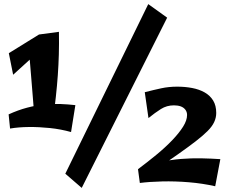

<svg xmlns="http://www.w3.org/2000/svg" viewBox="-20 -883 1118 935"><path d="M150 -268Q150 -268 149 -287.5Q148 -307 145.5 -338Q143 -369 140 -408Q137 -447 133.5 -488Q130 -529 127 -567Q124 -605 121 -634L170 -715L267 -728Q268 -668 266.5 -617Q265 -566 261.5 -516.5Q258 -467 252 -412Q246 -357 237 -291ZM326 -240Q276 -254 223 -259.5Q170 -265 120 -264.5Q70 -264 29 -257L22 -326Q68 -347 111.5 -358.5Q155 -370 196 -374Q237 -378 274.5 -376.5Q312 -375 347 -371ZM44 -519 23 -624 170 -715 220 -679ZM378 32 298 -37 702 -863 794 -797ZM728 -49 652 -59Q700 -95 743 -130.5Q786 -166 819 -200.5Q852 -235 871.5 -266Q891 -297 891 -323Q891 -338 882.5 -349Q874 -360 860 -365Q846 -370 827 -370Q792 -370 763.5 -352Q735 -334 703 -308L685 -434Q728 -445 765 -453Q802 -461 843 -461Q881 -461 915.5 -454.5Q950 -448 976.5 -433Q1003 -418 1018 -393.5Q1033 -369 1033 -333Q1033 -310 1023 -288.5Q1013 -267 990.5 -244.5Q968 -222 933 -195Q898 -168 847 -132Q796 -96 728 -49ZM1028 24Q966 10 899 4.5Q832 -1 770 0.5Q708 2 661 8L652 -59Q705 -81 758 -93Q811 -105 862 -109Q913 -113 961 -112Q1009 -111 1053 -108Z"/></svg>

Font: Marhey Light SemiBold
Style: Regular
Weight: 600
Version: Version 1.000